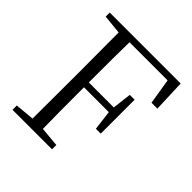

<svg xmlns="http://www.w3.org/2000/svg" viewBox="-193 -869 1013 1013"><g transform="rotate(45 313.0 -363.0)"><path d="M522.5 -688.5H238.3Q236.3 -592.8 236.3 -386.7H422.9L435.5 -493.2H471.7V-240.2H435.5L421.9 -350.6H236.3Q236.3 -138.7 238.3 -42L348.6 -32.2V0H53.7V-32.2L161.1 -42Q162.1 -137.7 162.1 -335V-390.6Q162.1 -587.9 161.1 -684.6L53.7 -695.3V-725.6H583L589.8 -544.9H545.9Z"/></g></svg>

Font: Bpmf Zihi Serif Light
Style: Light
Weight: 300
Foundry: But Ko
Version: Version 1.320